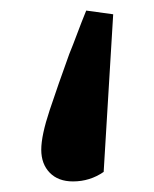

<svg xmlns="http://www.w3.org/2000/svg" viewBox="-20 -206 292 363"><path d="M194 -179 176 119Q150 137 118 137Q90 137 74 120.5Q58 104 58 77Q58 50 74 2Q90 -46 111 -104Q118 -121 126 -142.5Q134 -164 143 -186Z"/></svg>

Font: Source Serif 4 Semibold
Style: Regular
Weight: 600
Designer: Frank Grießhammer
Foundry: Adobe
Version: Version 4.005;hotconv 1.1.0;makeotfexe 2.6.0